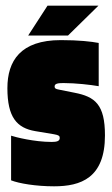

<svg xmlns="http://www.w3.org/2000/svg" viewBox="-20 -645 395 675"><path d="M147 -625 79 -520H219L326 -625ZM172 -341C172 -351 183 -353 203 -353C246 -353 298 -347 327 -342V-494C301 -499 257 -504 194 -504C52 -504 6 -431 6 -335C6 -233 39 -195 104 -184L170 -173C187 -170 190 -167 190 -160C190 -149 180 -146 162 -146C100 -146 34 -163 19 -168V-11C47 0 106 10 170 10C264 10 349 -19 349 -169C349 -278 314 -305 242 -319L187 -330C175 -332 172 -335 172 -341Z"/></svg>

Font: Blinker Headline
Style: Regular
Weight: 900
Width: 4
Designer: Juergen Huber
Foundry: supertype
Version: Version 1.015;PS 1.15;hotconv 1.0.88;makeotf.lib2.5.647800